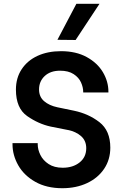

<svg xmlns="http://www.w3.org/2000/svg" viewBox="-20 -984 642 1013"><path d="M46 -223V-229H179V-223Q179 -195 193 -166.5Q207 -138 236.5 -118.5Q266 -99 311 -99Q365 -99 400 -127Q435 -155 435 -202Q435 -242 407.5 -266Q380 -290 339 -298L248 -316Q183 -330 123.5 -371.5Q64 -413 64 -511Q64 -573 94.5 -619Q125 -665 178.5 -689.5Q232 -714 302 -714Q381 -714 437.5 -683Q494 -652 523 -603Q552 -554 552 -500V-496H419V-499Q419 -523 407.5 -549Q396 -575 368.5 -593Q341 -611 297 -611Q246 -611 216 -583Q186 -555 186 -512Q186 -473 213 -450Q240 -427 283 -418L370 -400Q447 -384 504.5 -339.5Q562 -295 562 -205Q562 -142 529.5 -93.5Q497 -45 439.5 -18Q382 9 309 9Q226 9 166.5 -24.5Q107 -58 76.5 -111.5Q46 -165 46 -223ZM283 -774 383 -964H505L379 -773Z"/></svg>

Font: Be Vietnam SemiBold
Style: Regular
Weight: 600
Designer: Gabriel Lam
Foundry: TypeRant
Version: Version 4.000